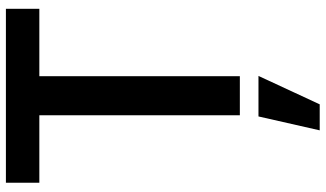

<svg xmlns="http://www.w3.org/2000/svg" viewBox="-241 -571 1076 634"><g transform="rotate(-90 297.0 -254.0)"><path d="M183.6 263.7 229.5 61.5H363.3L269.5 263.7ZM10.7 -662.1V-772.5H585V-662.1H362.3V0H233.4V-662.1Z"/></g></svg>

Font: Gothic A1
Style: Bold
Weight: 700
Version: Version 2.50